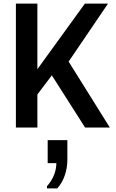

<svg xmlns="http://www.w3.org/2000/svg" viewBox="-20 -706 640 1063"><path d="M68 0V-686H187V-323L450 -686H578L360 -365L588 0H451L267 -289L187 -183V0ZM240 337V325Q266 296 279 263Q292 230 292 197H244V70H353V179Q353 222 339 264Q325 306 297 337Z"/></svg>

Font: Chivo Mono Medium Medium
Style: Regular
Weight: 500
Monospace: yes
Version: Version 1.008